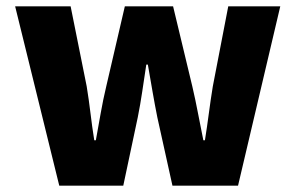

<svg xmlns="http://www.w3.org/2000/svg" viewBox="-20 -589 937 609"><path d="M168 0 28 -569H204L255 -315Q262 -272 267 -230Q272 -188 279 -144H284Q292 -188 299.5 -230.5Q307 -273 317 -315L376 -569H529L590 -315Q600 -272 608 -230Q616 -188 625 -144H630Q637 -188 642.5 -230Q648 -272 655 -315L704 -569H869L735 0H527L479 -217Q471 -257 464 -297.5Q457 -338 449 -384H444Q437 -338 431 -297.5Q425 -257 417 -217L371 0Z"/></svg>

Font: Noto Sans SC Thin Black
Style: Regular
Weight: 900
Version: Version 2.004-H2;hotconv 1.0.118;makeotfexe 2.5.65603